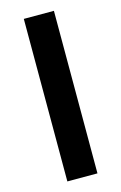

<svg xmlns="http://www.w3.org/2000/svg" viewBox="-109 -737 496 785"><g transform="rotate(-15 139.0 -344.0)"><path d="M202.6 -688V0H75.2V-688Z"/></g></svg>

Font: Arimo SemiBold
Style: Regular
Weight: 600
Designer: Steve Matteson
Foundry: Monotype Imaging Inc.
Version: Version 1.33